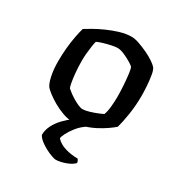

<svg xmlns="http://www.w3.org/2000/svg" viewBox="-166 -615 871 930"><g transform="rotate(30 269.0 -150.0)"><path d="M258 0Q231 0 202.5 -10.5Q174 -21 148.5 -35.5Q123 -50 104.5 -64.5Q86 -79 80 -86Q68 -100 60 -136.5Q52 -173 52 -218Q52 -258 55.5 -294.5Q59 -331 65 -362Q71 -393 77 -414Q91 -423 116.5 -437.5Q142 -452 173.5 -466Q205 -480 238.5 -490Q272 -500 302 -500Q320 -500 344.5 -491.5Q369 -483 394.5 -471Q420 -459 439 -446Q458 -433 465 -424Q473 -414 477.5 -387Q482 -360 484 -329.5Q486 -299 486 -277Q486 -222 478 -171Q470 -120 461 -89Q449 -78 427.5 -63Q406 -48 378.5 -33.5Q351 -19 320 -9.5Q289 0 258 0ZM270 -77Q284 -77 306 -83.5Q328 -90 347.5 -98Q367 -106 374 -110Q381 -127 384 -156.5Q387 -186 387 -212Q387 -245 384.5 -280Q382 -315 378.5 -341Q375 -367 371 -372Q368 -377 350 -388Q332 -399 309.5 -409Q287 -419 269 -419Q258 -419 236.5 -414.5Q215 -410 194 -403.5Q173 -397 163 -392Q160 -382 157 -362.5Q154 -343 152 -321Q150 -299 150 -280Q150 -244 153 -212.5Q156 -181 160 -160Q164 -139 167 -134Q170 -131 182 -121.5Q194 -112 210 -102Q226 -92 242.5 -84.5Q259 -77 270 -77ZM279 200Q273 200 257 194.5Q241 189 221.5 179Q202 169 185.5 156Q169 143 162 129Q162 102 175 76Q188 50 210 27Q232 4 257 -14L332 -15Q304 3 285 27Q266 51 256 71Q246 91 246 100Q266 122 299.5 132Q333 142 370 142Q372 145 375 151Q378 157 378 162Q364 178 333 189Q302 200 279 200Z"/></g></svg>

Font: Texturina Medium
Style: Regular
Weight: 500
Designer: Guillermo Torres Carreño
Foundry: Omnibus-Type
Version: Version 1.003